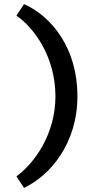

<svg xmlns="http://www.w3.org/2000/svg" viewBox="-20 -788 457 935"><path d="M357 -320C357 -555 230 -709 97 -768L60 -712C144 -654 249 -515 250 -320C250 -133 147 7 60 71L97 127C223 67 357 -87 357 -320Z"/></svg>

Font: Gully SemiBold
Style: Regular
Weight: 600
Designer: jaikishan Patel
Foundry: MagicType
Version: Version 1.000;Glyphs 3.2 (3242)